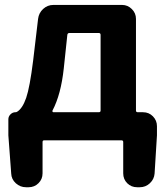

<svg xmlns="http://www.w3.org/2000/svg" viewBox="-20 -579 686 795"><path d="M267.6 -442.4Q259.8 -442.4 258.8 -434.6L244.1 -295.9Q232.4 -187.5 197.3 -121.1Q196.3 -118.2 197.8 -116.2Q199.2 -114.3 201.2 -114.3H388.7Q396.5 -114.3 396.5 -121.1V-434.6Q396.5 -442.4 388.7 -442.4ZM543 -121.1Q543 -114.3 550.8 -114.3H572.3Q596.7 -114.3 613.3 -97.2Q629.9 -80.1 629.9 -56.6V-18.6L620.1 139.6Q618.2 163.1 600.6 179.7Q583 196.3 558.6 196.3H547.9Q523.4 196.3 506.8 179.7Q490.2 163.1 490.2 138.7V8.8Q490.2 2 482.4 2H163.1Q156.2 2 156.2 8.8V138.7Q156.2 163.1 139.2 179.7Q122.1 196.3 98.6 196.3H87.9Q63.5 196.3 45.4 179.7Q27.3 163.1 26.4 139.6L14.6 -18.6V-85Q14.6 -96.7 23.4 -105.5Q32.2 -114.3 43.9 -114.3Q47.9 -114.3 50.8 -116.2Q73.2 -129.9 88.4 -173.8Q103.5 -217.8 117.2 -328.1L137.7 -501Q140.6 -525.4 158.7 -542Q176.8 -558.6 201.2 -558.6H485.4Q508.8 -558.6 525.9 -541.5Q543 -524.4 543 -501Z"/></svg>

Font: Gen Jyuu Gothic Bold
Style: Bold
Weight: 700
Designer: [Source Han Sans]
Ryoko NISHIZUKA  (kana & ideographs); Paul D. Hunt (Latin, Greek & Cyrillic); Wenlong ZHANG  (bopomofo
Version: Version 1.002.20150607